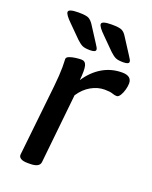

<svg xmlns="http://www.w3.org/2000/svg" viewBox="-136 -793 687 870"><g transform="rotate(20 207.5 -358.0)"><path d="M106 2Q83 2 72.5 -5Q62 -12 63 -23L100 -366Q106 -423 106 -460Q106 -474 105.5 -482.5Q105 -491 105 -499Q105 -508 118.5 -513Q132 -518 148.5 -520Q165 -522 175 -522Q194 -522 199.5 -502.5Q205 -483 200 -432Q231 -479 274 -504.5Q317 -530 369 -530Q415 -530 415 -494Q415 -481 410.5 -464Q406 -447 398 -434Q390 -421 381 -421Q371 -421 359 -425.5Q347 -430 321 -430Q288 -430 256 -412Q224 -394 201 -359L166 -24Q163 2 117 2ZM357 -575Q332 -575 320 -580.5Q308 -586 292 -601L234 -659Q202 -690 202 -703Q202 -718 250 -718Q288 -718 300.5 -711Q313 -704 322 -689L369 -616Q376 -605 380 -598.5Q384 -592 384 -587Q384 -575 357 -575ZM197 -575Q172 -575 160 -580.5Q148 -586 132 -601L74 -659Q42 -690 42 -703Q42 -718 90 -718Q128 -718 140 -711Q152 -704 162 -689L209 -616Q216 -605 220 -598.5Q224 -592 224 -587Q224 -575 197 -575Z"/></g></svg>

Font: Asap Semi Expanded Semi Expanded Medium
Style: Italic
Weight: 500
Width: 6
Italic angle: -6°
Designer: Pablo Cosgaya
Foundry: Omnibus-Type
Version: Version 3.001; ttfautohint (v1.8.4.7-5d5b)